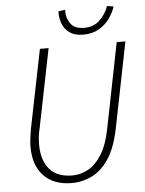

<svg xmlns="http://www.w3.org/2000/svg" viewBox="-58 -886 715 944"><g transform="rotate(-5 300.0 -414.0)"><path d="M259 12Q170 12 120.5 -39.5Q71 -91 71 -182Q71 -203 73.5 -222.5Q76 -242 80 -267L159 -659H202L124 -272Q118 -248 116 -228Q114 -208 114 -190Q114 -112 152 -68.5Q190 -25 264 -25Q306 -25 343.5 -46Q381 -67 410.5 -115Q440 -163 455 -242L538 -659H581L496 -234Q477 -142 441.5 -88.5Q406 -35 358.5 -11.5Q311 12 259 12ZM378 -710Q335 -710 309.5 -729Q284 -748 274 -777Q264 -806 266 -835L299 -840Q297 -802 317 -772.5Q337 -743 385 -743Q433 -743 463 -772.5Q493 -802 506 -840L538 -835Q529 -806 508.5 -777Q488 -748 455.5 -729Q423 -710 378 -710Z"/></g></svg>

Font: Source Code Pro ExtraLight Light
Style: Italic
Weight: 300
Italic angle: -11°
Monospace: yes
Version: Version 1.016;hotconv 1.0.116;makeotfexe 2.5.65601